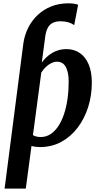

<svg xmlns="http://www.w3.org/2000/svg" viewBox="-20 -854 584 1128"><path d="M7 254 117 -597.5Q124 -647.5 145.5 -690.5Q167 -733.5 201.5 -766Q236 -798.5 281.5 -816.5Q327 -834.5 382 -834.5Q398.5 -834.5 413.5 -832.5Q428.5 -830.5 439 -826L416 -706.5Q399.5 -718 379.8 -723.5Q360 -729 335.5 -729Q309 -729 290.5 -720Q272 -711 261.2 -691.5Q250.5 -672 246 -641L225.5 -486.5Q243 -510.5 265.2 -528.2Q287.5 -546 313.8 -555.8Q340 -565.5 370.5 -565.5Q415.5 -565.5 449 -542.5Q482.5 -519.5 501 -475.5Q519.5 -431.5 519.5 -368.5Q519.5 -293.5 498 -225.2Q476.5 -157 436.2 -104Q396 -51 340 -20.5Q284 10 214.5 10Q202.5 10 190.2 8.5Q178 7 165 3.5L131.5 254ZM219 -49Q251 -49 277 -66Q303 -83 323 -113.5Q343 -144 356.5 -184.8Q370 -225.5 376.8 -274Q383.5 -322.5 383.5 -375.5Q383.5 -428 367 -459.8Q350.5 -491.5 314.5 -491.5Q298.5 -491.5 281.5 -483.2Q264.5 -475 249.2 -460.5Q234 -446 222.5 -427.5L173.5 -60Q185 -53.5 196.8 -51.2Q208.5 -49 219 -49Z"/></svg>

Font: Merriweather 24pt SemiCondensed
Style: Bold Italic
Weight: 700
Width: 4
Italic angle: -7.8°
Designer: Eben Sorkin
Foundry: Eben Sorkin
Version: Version 2.101